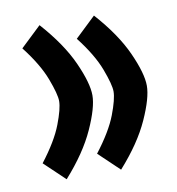

<svg xmlns="http://www.w3.org/2000/svg" viewBox="-65 -562 592 641"><g transform="rotate(-10 231.0 -242.0)"><path d="M243.7 -241.7Q243.7 -200.7 211.4 -129.2Q179.2 -57.6 110.4 19.5L40.5 -46.9Q91.3 -112.8 111.1 -164.6Q130.9 -216.3 130.9 -242.2Q130.9 -265.1 110.6 -318.8Q90.3 -372.6 40.5 -436.5L110.4 -502.9Q179.7 -425.3 211.7 -354.2Q243.7 -283.2 243.7 -241.7ZM428.2 -241.7Q428.2 -200.7 396 -129.2Q363.8 -57.6 294.9 19.5L225.1 -46.9Q275.9 -112.8 295.7 -164.6Q315.4 -216.3 315.4 -242.2Q315.4 -265.1 295.2 -318.8Q274.9 -372.6 225.1 -436.5L294.9 -502.9Q364.3 -425.3 396.2 -354.2Q428.2 -283.2 428.2 -241.7Z"/></g></svg>

Font: Vazir FD-WOL
Style: Bold-FD-WOL
Weight: 700
Designer: Saber Rastikerdar
Foundry: Saber Rastikerdar
Version: Version 30.1.0